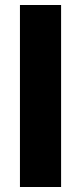

<svg xmlns="http://www.w3.org/2000/svg" viewBox="-20 -750 325 770"><path d="M60 0Q60 -181 60 -365Q60 -549 60 -730Q101 -730 143 -730Q185 -730 225 -730Q225 -549 225 -365Q225 -181 225 0Q185 0 143 0Q101 0 60 0Z"/></svg>

Font: Tilt Warp
Style: Regular
Weight: 400
Designer: Andy Clymer
Foundry: Andy Clymer
Version: Version 1.000